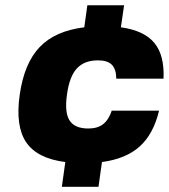

<svg xmlns="http://www.w3.org/2000/svg" viewBox="-20 -610 644 732"><path d="M406.7 -189.9 406.2 -188H586.4Q564.9 -98.6 512.5 -51.5Q460 -4.4 368.7 7.8L355.5 102.1H215.8L229 7.8Q121.6 -5.9 79.8 -67.6Q38.1 -129.4 55.2 -249Q72.3 -368.7 131.1 -430.4Q189.9 -492.2 301.3 -505.9L313 -589.8H453.1L440.9 -505.9Q529.3 -493.7 568.4 -446.5Q607.4 -399.4 603.5 -310.1H423.3Q422.9 -346.7 406.2 -363.3Q389.6 -379.9 353.5 -379.9Q301.3 -379.9 272.9 -348.9Q244.6 -317.9 235.4 -250Q225.6 -181.6 245.1 -150.9Q264.6 -120.1 316.9 -120.1Q352.1 -120.1 373.3 -136.7Q394.5 -153.3 406.7 -189.9Z"/></svg>

Font: Fivo Sans Heavy
Style: Regular
Weight: 900
Designer: Alexander Slobzheninov
Foundry: Alexander Slobzheninov
Version: 1.0